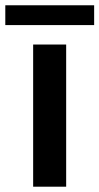

<svg xmlns="http://www.w3.org/2000/svg" viewBox="-62 -704 375 724"><path d="M-42 -609.4V-684.1H293V-609.4ZM63 0V-536.1H187.5V0Z"/></svg>

Font: Oxygen
Style: Bold
Weight: 700
Designer: vernon adams
Foundry: Vernon Adams
Version: Version 0.2.3 webfont; ttfautohint (v0.93.3-1d66) -l 8 -r 50